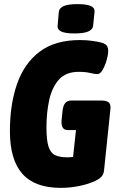

<svg xmlns="http://www.w3.org/2000/svg" viewBox="-20 -902 570 930"><path d="M274 8Q149 8 88.5 -60Q28 -128 28 -267Q28 -397 63 -496.5Q98 -596 172.5 -652Q247 -708 368 -708Q401 -708 430.5 -703.5Q460 -699 474 -695Q492 -689 498 -680Q504 -671 504 -654Q504 -637 496.5 -610.5Q489 -584 477 -563.5Q465 -543 452 -543Q439 -543 417 -548.5Q395 -554 361 -554Q299 -554 265.5 -516.5Q232 -479 218.5 -418Q205 -357 205 -284Q205 -223 215 -192Q225 -161 247 -150.5Q269 -140 307 -140Q321 -140 334 -142L348 -272H308Q272 -272 279 -327L283 -365Q288 -415 324 -415H471Q497 -415 507 -405.5Q517 -396 515 -375L484 -77Q482 -59 473 -48Q464 -37 442 -26Q408 -10 363.5 -1Q319 8 274 8ZM341 -740Q296 -740 276.5 -749.5Q257 -759 259 -777L265 -845Q267 -863 288.5 -872.5Q310 -882 356 -882Q401 -882 420.5 -872.5Q440 -863 438 -845L431 -777Q429 -759 407.5 -749.5Q386 -740 341 -740Z"/></svg>

Font: Asap Condensed Condensed ExtraBold
Style: Italic
Weight: 800
Width: 3
Italic angle: -6°
Designer: Pablo Cosgaya
Foundry: Omnibus-Type
Version: Version 3.001; ttfautohint (v1.8.4.7-5d5b)